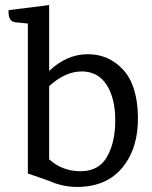

<svg xmlns="http://www.w3.org/2000/svg" viewBox="-20 -723 602 758"><path d="M174 -443Q244 -509 326.5 -509Q409 -509 465.5 -448.5Q522 -388 524.5 -264Q527 -140 464 -62.5Q401 15 284 15Q226 15 171 -10L90 -38V-630L41 -635Q11 -638 14 -683L174 -703ZM174 -94Q226 -47 298 -47Q370 -47 402.5 -104Q435 -161 435 -248Q435 -335 401 -388Q367 -441 302.5 -441Q238 -441 174 -383Z"/></svg>

Font: Karma Medium
Style: Regular
Weight: 500
Designer: Joana Correia
Foundry: Indian Type Foundry
Version: Version 1.202;PS 1.0;hotconv 1.0.78;makeotf.lib2.5.61930; tt